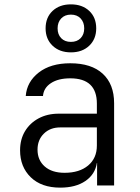

<svg xmlns="http://www.w3.org/2000/svg" viewBox="-20 -850 640 880"><path d="M256 10Q170 10 121 -37.5Q72 -85 72 -161Q72 -211 94.5 -248.5Q117 -286 157 -307.5Q197 -329 249 -329H424V-375Q424 -491 302 -491Q247 -491 213.5 -469Q180 -447 177 -410H98Q103 -475 157.5 -517.5Q212 -560 302 -560Q399 -560 451 -512Q503 -464 503 -377V0H425V-103H424Q416 -51 371.5 -20.5Q327 10 256 10ZM276 -58Q344 -58 384 -91.5Q424 -125 424 -183V-266H256Q210 -266 181 -237.5Q152 -209 152 -164Q152 -116 185 -87Q218 -58 276 -58ZM305 -610Q253 -610 221 -640.5Q189 -671 189 -720Q189 -770 221 -800Q253 -830 305 -830Q357 -830 389 -800Q421 -770 421 -720Q421 -671 389 -640.5Q357 -610 305 -610ZM305 -658Q333 -658 349.5 -675Q366 -692 366 -720Q366 -748 349.5 -765.5Q333 -783 305 -783Q277 -783 260.5 -765.5Q244 -748 244 -720Q244 -692 260.5 -675Q277 -658 305 -658Z"/></svg>

Font: JetBrains Mono NL Light
Style: Regular
Weight: 300
Monospace: yes
Designer: Philipp Nurullin, Konstantin Bulenkov
Foundry: JetBrains
Version: Version 2.305; ttfautohint (v1.8.4.7-5d5b)